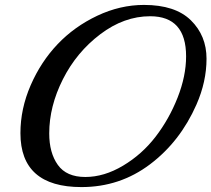

<svg xmlns="http://www.w3.org/2000/svg" viewBox="-20 -728 859 780"><path d="M778 -303Q712 -153 589.5 -60.5Q467 32 311 32Q63 32 63 -187Q63 -286 104.5 -381.5Q146 -477 214 -548.5Q282 -620 375 -664Q468 -708 565 -708Q692 -708 755.5 -645.5Q819 -583 819 -489.5Q819 -396 778 -303ZM736 -499Q736 -662 590 -662Q484 -662 387.5 -589Q291 -516 235.5 -406Q180 -296 180 -186Q180 -107 215 -58Q250 -9 326.5 -9Q403 -9 480 -55Q557 -101 612 -172.5Q667 -244 701.5 -331.5Q736 -419 736 -499Z"/></svg>

Font: Playball
Style: Regular
Weight: 400
Designer: Robert E. Leuschke
Foundry: Robert E. Leuschke
Version: Version 1.001